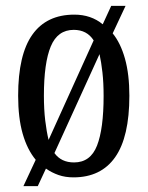

<svg xmlns="http://www.w3.org/2000/svg" viewBox="-20 -596 504 656"><path d="M102 -50Q73 -85 57.5 -139Q42 -193 42 -269Q42 -409 90.5 -477.5Q139 -546 234 -546Q291 -546 331 -513L360 -576H409L365 -482Q392 -449 407 -395.5Q422 -342 422 -269Q422 -128 373.5 -59Q325 10 231 10Q203 10 180 2Q157 -6 137 -20L109 40H60ZM300 -458Q277 -494 232 -494Q177 -494 153.5 -437.5Q130 -381 130 -269Q130 -222 134.5 -184.5Q139 -147 146 -118ZM233 -41Q289 -41 311.5 -98.5Q334 -156 334 -268Q334 -313 330 -348.5Q326 -384 320 -411L166 -73Q189 -41 233 -41Z"/></svg>

Font: Noto Serif Hebrew ExtraCondensed
Style: Regular
Weight: 400
Width: 2
Designer: Monotype Design Team
Foundry: Monotype Imaging Inc.
Version: Version 2.004; ttfautohint (v1.8.4.7-5d5b)